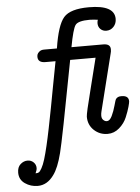

<svg xmlns="http://www.w3.org/2000/svg" viewBox="-71 -661 682 933"><g transform="rotate(-5 269.5 -194.5)"><path d="M-14.2 154.8Q-14.2 127.9 1.5 114Q17.1 100.1 36.1 100.1Q53.2 100.1 65.2 111.6Q77.1 123 77.1 140.1Q77.1 148.9 69.8 165H73.2Q81.1 165 86.4 161.6Q91.8 158.2 100.3 143.1Q108.9 127.9 117.2 101.1Q133.3 47.9 152.6 -48.1Q171.9 -144 189.9 -242.9Q208 -341.8 213.9 -369.1H165Q127.9 -369.1 127.9 -397.9Q127.9 -403.8 129.9 -409.9Q131.8 -416 140.4 -423.1Q148.9 -430.2 163.1 -430.2H226.1V-431.2Q243.2 -543 275.1 -579.6Q307.1 -616.2 397.9 -616.2Q522.9 -616.2 522.9 -548.8Q522.9 -525.9 508.5 -510.5Q494.1 -495.1 473.1 -495.1Q456.1 -495.1 444.6 -506.1Q433.1 -517.1 433.1 -535.2Q433.1 -542 436 -551.8Q416 -554.7 396 -555.2Q339.8 -555.2 326.4 -536.1Q313 -517.1 296.9 -430.2H452.1Q487.3 -430.2 486.8 -402.8Q486.8 -391.6 483.9 -382.8L415 -106.9Q412.1 -95.7 412.1 -85.9Q412.1 -71.8 420.2 -64.5Q428.2 -57.1 437 -57.1Q451.2 -57.1 462.2 -79.6Q473.1 -102.1 480.5 -129.6Q487.8 -157.2 491.2 -161.1Q500 -172.4 517.1 -171.9H519Q553.2 -171.9 553.2 -144Q553.2 -138.2 547.6 -117.7Q542 -97.2 530 -68.1Q518.1 -39.1 492.9 -17.1Q467.8 4.9 436 4.9Q397 4.9 369.4 -21Q341.8 -46.9 341.8 -86.9Q341.8 -103 371.1 -216.8Q397 -320.8 409.2 -369.1H285.2Q211.9 20 196.8 77.1Q178.7 148.9 153.8 182.1Q121.6 227.1 75.2 227.1Q41 227.1 13.4 208Q-14.2 189 -14.2 154.8Z"/></g></svg>

Font: CMU Typewriter Text
Style: Italic
Weight: 500
Italic angle: -14.04°
Version: Version 0.7.0